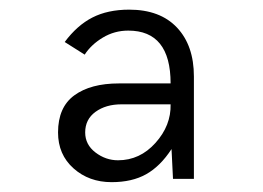

<svg xmlns="http://www.w3.org/2000/svg" viewBox="-20 -720 540 394"><path d="M209 -346.2Q162.6 -346.2 130.9 -374.5Q99.1 -402.8 99.1 -448.2Q99.1 -500 132.6 -524.4Q166 -548.8 224.1 -548.8H330.1Q330.1 -657.2 243.2 -657.2Q214.8 -657.2 190.9 -642.8Q167 -628.4 153.8 -607.9L112.8 -633.8Q138.2 -668 169.7 -684.1Q201.2 -700.2 245.1 -700.2Q308.6 -700.2 343.3 -663.3Q377.9 -626.5 377.9 -563V-353H335L332 -414.1Q309.1 -378.9 280 -362.5Q251 -346.2 209 -346.2ZM222.2 -391.1Q267.1 -391.1 299.1 -426.8Q331.1 -462.4 330.1 -505.9H229Q197.3 -505.9 176 -490.5Q154.8 -475.1 154.8 -448.2Q154.8 -423.3 175.8 -407.2Q196.8 -391.1 222.2 -391.1Z"/></svg>

Font: HK Grotesk Light
Style: Regular
Weight: 300
Designer: Alfredo Marco Pradil and Stefan Peev
Foundry: Hanken Design Co.
Version: Version 1.045;PS 001.045;hotconv 1.0.88;makeotf.lib2.5.64775